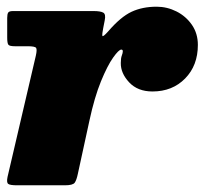

<svg xmlns="http://www.w3.org/2000/svg" viewBox="-20 -553 630 573"><path d="M18.5 -520H260Q279 -520 287.8 -515.5Q296.5 -511 292.5 -492L288 -469Q284.5 -451.5 285.5 -446.2Q286.5 -441 303 -459.5Q340 -502.5 372.5 -517.8Q405 -533 447.5 -533Q478.5 -533 506.8 -518.8Q535 -504.5 552.8 -478.8Q570.5 -453 570.5 -419Q570.5 -357.5 532.5 -318.8Q494.5 -280 435 -280Q391 -280 365.5 -307.2Q340 -334.5 340.5 -365Q340.5 -379.5 343.5 -387.2Q346.5 -395 346.5 -400Q346.5 -405 342 -405Q334.5 -405 317.5 -381Q300.5 -357 281.2 -310Q262 -263 247 -193.5L212.5 -35Q208.5 -15.5 203 -7.8Q197.5 0 173.5 0H31.5Q10 0 4.5 -4.2Q-1 -8.5 2.5 -25L87 -387Q91 -405 87.8 -410Q84.5 -415 62.5 -415H24.5Q8 -415 4.8 -419.8Q1.5 -424.5 1.5 -441V-499.5Q1.5 -511 4.5 -515.5Q7.5 -520 18.5 -520Z"/></svg>

Font: Besley* Fatface
Style: Italic
Weight: 900
Italic angle: -13°
Designer: Owen Earl
Foundry: indestructible type*
Version: Version 3.000; ttfautohint (v1.8.3)